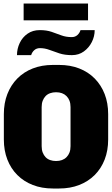

<svg xmlns="http://www.w3.org/2000/svg" viewBox="-20 -1067 640 1097"><path d="M282 10Q219 10 167.5 -10Q116 -30 79 -67Q42 -104 22 -155.5Q2 -207 2 -270V-415Q2 -478 22 -529.5Q42 -581 79 -618.5Q116 -656 167.5 -676Q219 -696 282 -696H318Q381 -696 432.5 -676Q484 -656 521 -618.5Q558 -581 578 -529.5Q598 -478 598 -415V-270Q598 -207 578 -155.5Q558 -104 521 -67Q484 -30 432.5 -10Q381 10 318 10ZM300 -147Q319 -147 334 -152.5Q349 -158 360 -169Q371 -180 377 -195.5Q383 -211 383 -232V-455Q383 -476 377 -491.5Q371 -507 360 -518Q349 -529 334 -534.5Q319 -540 300 -540Q282 -540 266.5 -534.5Q251 -529 240.5 -518Q230 -507 224 -491.5Q218 -476 218 -455V-232Q218 -211 224 -195.5Q230 -180 240.5 -169Q251 -158 266.5 -152.5Q282 -147 300 -147ZM115 -951V-1047H483V-951ZM77 -752Q77 -788 92.5 -821Q108 -854 137.5 -874.5Q167 -895 207 -895Q246 -895 275 -885Q304 -875 330.5 -865Q357 -855 390 -855Q409 -855 422 -866.5Q435 -878 440 -895H521Q521 -859 504.5 -826.5Q488 -794 459 -773Q430 -752 391 -752Q350 -752 319.5 -762Q289 -772 262.5 -782Q236 -792 208 -792Q189 -792 176 -780.5Q163 -769 158 -752Z"/></svg>

Font: Chivo Mono Medium Black
Style: Regular
Weight: 900
Monospace: yes
Version: Version 1.008